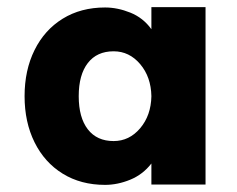

<svg xmlns="http://www.w3.org/2000/svg" viewBox="-20 -498 666 539"><path d="M49 -228Q49 -301 77 -357.5Q105 -414 156 -445.5Q207 -477 275 -477Q310 -477 346 -462.5Q382 -448 405 -416V-478H557V20H405V-39Q381 -8 345.5 6.5Q310 21 275 21Q207 21 156 -10.5Q105 -42 77 -98.5Q49 -155 49 -228ZM405 -228Q404 -282 373.5 -318Q343 -354 299 -354Q252 -354 226.5 -321Q201 -288 201 -228Q201 -168 226.5 -135Q252 -102 299 -102Q343 -102 373.5 -138Q404 -174 405 -228Z"/></svg>

Font: SUITE Heavy
Style: Regular
Weight: 900
Designer: Sun
Foundry: Sun
Version: Version 2.040